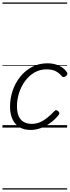

<svg xmlns="http://www.w3.org/2000/svg" viewBox="-20 -1030 564 1550"><path d="M228 19Q172 19 135 -4.5Q98 -28 79.5 -70.5Q61 -113 61 -169Q61 -236 82.5 -299Q104 -362 144 -411.5Q184 -461 239.5 -490Q295 -519 363 -519Q418 -519 459 -498.5Q500 -478 520 -447Q526 -438 524 -431Q522 -424 512 -415Q502 -408 493 -408Q484 -408 478 -416Q459 -439 431.5 -454.5Q404 -470 356 -470Q301 -470 257 -444Q213 -418 181.5 -374.5Q150 -331 133.5 -278Q117 -225 117 -171Q117 -127 129.5 -95.5Q142 -64 168.5 -47.5Q195 -31 234 -30Q270 -30 300.5 -42.5Q331 -55 360.5 -78.5Q390 -102 419 -133Q427 -142 435.5 -140Q444 -138 451 -131Q458 -125 459 -117Q460 -109 452 -100Q420 -61 382 -34.5Q344 -8 305 5.5Q266 19 228 19ZM0 490H522V500H0ZM0 -20H522V0H0ZM0 -505H522V-500H0ZM0 -1010H522V-1000H0Z"/></svg>

Font: Playwrite AU TAS Guides
Style: Regular
Weight: 400
Designer: Veronika Burian, José Scaglione
Foundry: TypeTogether
Version: Version 1.003